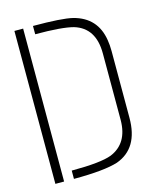

<svg xmlns="http://www.w3.org/2000/svg" viewBox="-105 -756 671 829"><g transform="rotate(-15 230.5 -342.0)"><path d="M39.1 0V-683.6H78.1V0ZM122.1 0V-37.1Q252 -37.1 300.8 -55.7Q381.8 -88.9 382.8 -192.4V-491.2Q382.8 -605.5 292 -632.8Q241.2 -646.5 122.1 -646.5V-683.6Q251 -683.6 298.8 -671.9Q401.4 -645.5 418 -541Q421.9 -517.6 421.9 -491.2V-192.4Q421.9 -56.6 319.3 -19.5Q257.8 0 122.1 0Z"/></g></svg>

Font: Post No Bills Colombo
Style: Light
Weight: 400
Designer: Kosala Senevirathne, Siva Puranthara, Lasantha Premarathna, Tharique Azeez
Foundry: Mooniak
Version: Version 1.220 ; ttfautohint (v1.5)